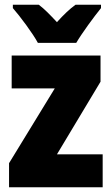

<svg xmlns="http://www.w3.org/2000/svg" viewBox="-20 -786 470 806"><path d="M139 -606H300C324 -647 374 -715 404 -752V-766H297C273 -749 248 -725 219 -693C190 -724 167 -748 143 -766H34V-752C64 -718 119 -644 139 -606ZM411 0V-138H219L402 -443V-553H29V-415H210L18 -101V0Z"/></svg>

Font: Noto Sans Devanagari Condensed Black
Style: Regular
Weight: 900
Width: 3
Designer: Jelle Bosma - Monotype Design Team
Foundry: Monotype Imaging Inc.
Version: Version 2.004